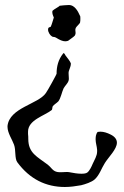

<svg xmlns="http://www.w3.org/2000/svg" viewBox="-20 -540 497 767"><path d="M370 -13C373 -13 377 -14 381 -14C395 -14 409 -9 421 -3C440 6 447 18 447 30C447 56 414 87 399 111C385 133 378 158 359 176C346 188 320 196 304 200C282 204 260 207 239 207C164 207 99 176 49 108C38 93 44 59 36 38C29 18 10 -9 10 -33V-37C18 -110 133 -124 163 -168C170 -177 206 -243 206 -245C206 -275 213 -302 232 -326L234 -328C237 -328 241 -320 242 -318C247 -312 261 -294 263 -287V-284C263 -275 257 -264 255 -256C254 -253 254 -250 254 -247C254 -240 255 -233 255 -227C255 -224 255 -221 254 -218C251 -207 240 -198 234 -187C227 -172 223 -148 213 -135C206 -128 197 -123 191 -116C188 -111 190 -103 186 -100C157 -77 92 -61 92 -14V-5C93 2 93 10 93 15C93 72 129 86 171 118C183 127 190 142 205 146C211 148 218 148 224 148C232 148 240 147 248 147C253 147 258 148 263 149C273 151 290 154 305 154C315 154 324 153 329 149C338 142 346 125 350 115C357 99 368 83 368 65V59C367 44 362 31 362 18C362 9 362 -3 370 -13ZM252 -377C259 -383 273 -391 279 -398C281 -402 282 -405 282 -408C282 -412 281 -416 281 -420C281 -423 281 -425 283 -429C285 -434 300 -446 300 -451C301 -456 301 -461 301 -467C301 -471 301 -476 299 -478C291 -497 277 -520 256 -520C244 -520 227 -518 218 -517C219 -515 194 -502 191 -498C189 -497 189 -494 189 -490C189 -482 195 -471 195 -470C193 -464 186 -439 183 -434C182 -431 177 -432 175 -430C172 -427 172 -424 172 -421C172 -411 181 -398 187 -395C191 -391 196 -394 203 -390C219 -380 230 -375 241 -375C245 -375 248 -376 252 -377Z"/></svg>

Font: Ancial
Style: Regular
Weight: 400
Designer: Daytona Mess (Anne-Dauphine Borione)
Foundry: Daytona Mess (Anne-Dauphine Borione)
Version: Version 1.000;Glyphs 3.2 (3192)